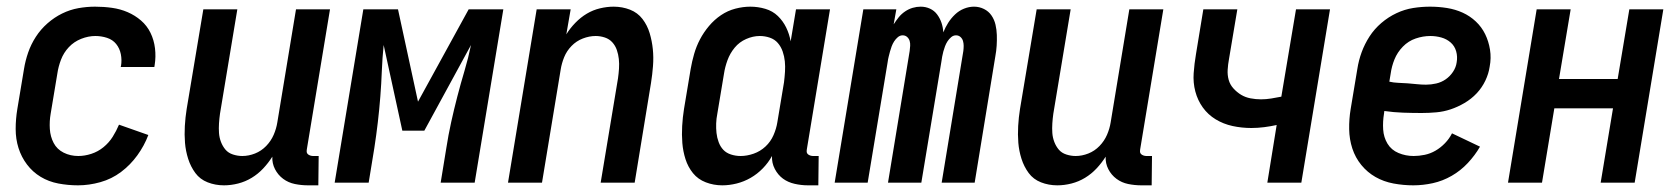

<svg xmlns="http://www.w3.org/2000/svg" viewBox="-20 -548 5040 576"><path d="M214 8Q184 8 155 2.5Q126 -3 102 -17.5Q78 -32 61 -54.5Q44 -77 35.5 -104Q27 -131 27 -161Q27 -191 32 -221L52 -341Q56 -366 64.5 -390.5Q73 -415 87.5 -437.5Q102 -460 122.5 -478Q143 -496 166.5 -507.5Q190 -519 215 -523.5Q240 -528 265 -528Q291 -528 316 -524.5Q341 -521 363 -511.5Q385 -502 403 -486.5Q421 -471 431.5 -449.5Q442 -428 445 -403Q448 -378 444 -353L443 -347H342L343 -350Q346 -368 342.5 -385.5Q339 -403 328.5 -416Q318 -429 301 -434.5Q284 -440 266 -440Q245 -440 223.5 -431.5Q202 -423 186.5 -406.5Q171 -390 163 -369Q155 -348 152 -327L132 -207Q128 -184 129.5 -161Q131 -138 141 -119Q151 -100 171 -90Q191 -80 215 -80Q234 -80 254 -86.5Q274 -93 290.5 -106.5Q307 -120 318 -137.5Q329 -155 337 -174L425 -143Q413 -111 392 -82Q371 -53 343 -32Q315 -11 281 -1.5Q247 8 214 8Z M652 8Q626 8 603 -1Q580 -10 566 -29Q552 -48 544.5 -71.5Q537 -95 535 -119.5Q533 -144 534.5 -170Q536 -196 540 -221L590 -520H692L640 -207Q638 -193 637 -178Q636 -163 637 -149Q638 -135 643 -122Q648 -109 656.5 -99Q665 -89 679 -84.5Q693 -80 707 -80Q726 -80 745 -87.5Q764 -95 778.5 -110Q793 -125 801 -143.5Q809 -162 812 -181L868 -520H970L901 -103Q900 -98 900 -93.5Q900 -89 903 -86Q906 -83 910.5 -81.5Q915 -80 919 -80H936L935 8H904Q884 8 864.5 4Q845 0 829.5 -11.5Q814 -23 805 -40.5Q796 -58 797 -78Q785 -59 769.5 -42.5Q754 -26 735 -14.5Q716 -3 694.5 2.5Q673 8 652 8Z M984 0 1070 -520H1174L1234 -243L1386 -520H1490L1404 0H1302L1319 -104Q1325 -143 1333.5 -181.5Q1342 -220 1352 -258.5Q1362 -297 1373.5 -335.5Q1385 -374 1393 -413L1253 -156H1187L1131 -413Q1127 -374 1125.5 -335.5Q1124 -297 1121 -258.5Q1118 -220 1113.5 -181.5Q1109 -143 1103 -104L1086 0Z M1504 0 1590 -520H1692L1679 -445Q1690 -463 1706 -479.5Q1722 -496 1740.5 -507Q1759 -518 1780 -523Q1801 -528 1821 -528Q1847 -528 1870 -519Q1893 -510 1907.5 -491Q1922 -472 1929 -448.5Q1936 -425 1938.5 -400.5Q1941 -376 1939 -350Q1937 -324 1933 -299L1884 0H1782L1834 -313Q1836 -327 1837 -342Q1838 -357 1836.5 -371Q1835 -385 1830.5 -398Q1826 -411 1817 -421Q1808 -431 1794.5 -435.5Q1781 -440 1767 -440Q1748 -440 1728.5 -432.5Q1709 -425 1694.5 -410Q1680 -395 1672.5 -376.5Q1665 -358 1662 -339L1606 0Z M2147 8Q2121 8 2097.5 -1Q2074 -10 2059 -28.5Q2044 -47 2036.5 -70.5Q2029 -94 2027 -119Q2025 -144 2026.5 -170Q2028 -196 2032 -221L2052 -341Q2056 -364 2062.5 -386.5Q2069 -409 2080 -430Q2091 -451 2107 -470Q2123 -489 2143 -502.5Q2163 -516 2186 -522Q2209 -528 2231 -528Q2254 -528 2276 -521.5Q2298 -515 2313.5 -500Q2329 -485 2338.5 -465.5Q2348 -446 2352 -424L2368 -520H2470L2401 -103Q2400 -98 2400 -93.5Q2400 -89 2403 -86Q2406 -83 2410.5 -81.5Q2415 -80 2419 -80H2436L2435 8H2404Q2384 8 2364 3.5Q2344 -1 2329 -12Q2314 -23 2304.5 -41Q2295 -59 2296 -80Q2285 -60 2268.5 -43Q2252 -26 2232 -14.5Q2212 -3 2190 2.5Q2168 8 2147 8ZM2202 -80Q2221 -80 2241 -87Q2261 -94 2276.5 -108.5Q2292 -123 2300.5 -142.5Q2309 -162 2312 -181L2332 -301Q2334 -317 2335 -333Q2336 -349 2334.5 -364Q2333 -379 2328 -393.5Q2323 -408 2313.5 -419Q2304 -430 2289.5 -435Q2275 -440 2259 -440Q2239 -440 2218.5 -431Q2198 -422 2184 -405Q2170 -388 2162.5 -367.5Q2155 -347 2152 -327L2132 -207Q2129 -192 2128.5 -177.5Q2128 -163 2129.5 -149Q2131 -135 2136 -121.5Q2141 -108 2150 -98.5Q2159 -89 2173 -84.5Q2187 -80 2202 -80Z M2484 0 2570 -520H2669L2661 -475Q2668 -486 2676 -496Q2684 -506 2695 -513.5Q2706 -521 2718 -524.5Q2730 -528 2742 -528Q2757 -528 2770 -522Q2783 -516 2791.5 -504.5Q2800 -493 2804.5 -479.5Q2809 -466 2810 -451Q2816 -466 2824.5 -479.5Q2833 -493 2845 -504.5Q2857 -516 2872 -522Q2887 -528 2902 -528Q2918 -528 2932 -521Q2946 -514 2954.5 -501.5Q2963 -489 2966.5 -474Q2970 -459 2970.5 -443Q2971 -427 2970 -411Q2969 -395 2966 -379L2904 0H2805L2870 -395Q2871 -403 2871 -410.5Q2871 -418 2869 -425Q2867 -432 2861.5 -437Q2856 -442 2848 -442Q2840 -442 2833.5 -436.5Q2827 -431 2822.5 -424Q2818 -417 2815 -409Q2812 -401 2810 -393.5Q2808 -386 2806.5 -378Q2805 -370 2804 -362L2744 0H2644L2709 -395Q2710 -403 2710.5 -410.5Q2711 -418 2709 -425Q2707 -432 2701.5 -437Q2696 -442 2688 -442Q2680 -442 2673.5 -436.5Q2667 -431 2662.5 -424Q2658 -417 2655 -409Q2652 -401 2650 -393.5Q2648 -386 2646 -378Q2644 -370 2643 -362L2583 0Z M3152 8Q3126 8 3103 -1Q3080 -10 3066 -29Q3052 -48 3044.5 -71.5Q3037 -95 3035 -119.5Q3033 -144 3034.5 -170Q3036 -196 3040 -221L3090 -520H3192L3140 -207Q3138 -193 3137 -178Q3136 -163 3137 -149Q3138 -135 3143 -122Q3148 -109 3156.5 -99Q3165 -89 3179 -84.5Q3193 -80 3207 -80Q3226 -80 3245 -87.5Q3264 -95 3278.5 -110Q3293 -125 3301 -143.5Q3309 -162 3312 -181L3368 -520H3470L3401 -103Q3400 -98 3400 -93.5Q3400 -89 3403 -86Q3406 -83 3410.5 -81.5Q3415 -80 3419 -80H3436L3435 8H3404Q3384 8 3364.5 4Q3345 0 3329.5 -11.5Q3314 -23 3305 -40.5Q3296 -58 3297 -78Q3285 -59 3269.5 -42.5Q3254 -26 3235 -14.5Q3216 -3 3194.5 2.5Q3173 8 3152 8Z M3782 0 3810 -173Q3792 -169 3772.5 -166.5Q3753 -164 3734 -164Q3705 -164 3677.5 -170Q3650 -176 3627 -190Q3604 -204 3588.5 -225.5Q3573 -247 3566 -273.5Q3559 -300 3561 -328.5Q3563 -357 3568 -386L3590 -520H3692L3667 -371Q3664 -355 3663 -339Q3662 -323 3666 -308.5Q3670 -294 3680.5 -282.5Q3691 -271 3703.5 -263.5Q3716 -256 3731.5 -253Q3747 -250 3763 -250Q3778 -250 3793.5 -252.5Q3809 -255 3824 -258L3868 -520H3970L3884 0Z M4220 8Q4190 8 4160.5 2.5Q4131 -3 4106.5 -17Q4082 -31 4064 -53Q4046 -75 4037 -102.5Q4028 -130 4027.5 -160.5Q4027 -191 4032 -221L4052 -341Q4056 -367 4065 -391.5Q4074 -416 4088.5 -438.5Q4103 -461 4124 -479Q4145 -497 4169.5 -508.5Q4194 -520 4219.5 -524Q4245 -528 4270 -528Q4296 -528 4321 -524Q4346 -520 4368 -510Q4390 -500 4407.5 -483.5Q4425 -467 4435.5 -445.5Q4446 -424 4450 -399Q4454 -374 4449 -348Q4446 -327 4436 -306Q4426 -285 4410 -268Q4394 -251 4373.5 -239Q4353 -227 4332 -220Q4311 -213 4289 -211Q4267 -209 4245 -209Q4217 -209 4189 -210Q4161 -211 4133 -215L4132 -207Q4128 -183 4129.5 -159.5Q4131 -136 4142.5 -117Q4154 -98 4175.5 -89Q4197 -80 4221 -80Q4237 -80 4254 -83.5Q4271 -87 4286.5 -96Q4302 -105 4315 -118.5Q4328 -132 4336 -148L4420 -108Q4405 -82 4383.5 -59Q4362 -36 4335 -20.5Q4308 -5 4278.5 1.5Q4249 8 4220 8ZM4258 -294Q4273 -294 4288.5 -297.5Q4304 -301 4317 -310Q4330 -319 4339 -332.5Q4348 -346 4350 -361Q4353 -378 4348.5 -394Q4344 -410 4332 -420.5Q4320 -431 4304 -435.5Q4288 -440 4271 -440Q4249 -440 4227 -432.5Q4205 -425 4188.5 -408Q4172 -391 4163.5 -370Q4155 -349 4152 -327L4148 -303Q4161 -300 4175 -299.5Q4189 -299 4203 -298Q4217 -297 4230.5 -295.5Q4244 -294 4258 -294Z M4504 0 4590 -520H4692L4657 -311H4833L4868 -520H4970L4884 0H4782L4819 -223H4643L4606 0Z"/></svg>

Font: Iosevka Curly Semibold
Style: Italic
Weight: 600
Italic angle: -9°
Monospace: yes
Designer: Belleve Invis
Foundry: Belleve Invis
Version: Version 22.1.2; ttfautohint (v1.8.4)